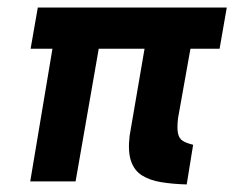

<svg xmlns="http://www.w3.org/2000/svg" viewBox="-20 -480 620 508"><path d="M132 -430 60 0H180L255 -430ZM80 -460 61 -351H561L580 -460ZM376 -430 323 -121Q318 -80 326.5 -54.5Q335 -29 355.5 -16Q376 -3 406.5 2Q437 7 474 8L491 -97Q474 -101 464 -107Q454 -113 451 -127Q448 -141 451 -167L498 -430Z"/></svg>

Font: Jost SemiBold
Style: Italic
Weight: 600
Italic angle: -5°
Version: Version 3.710